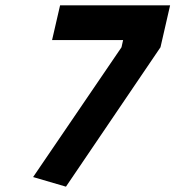

<svg xmlns="http://www.w3.org/2000/svg" viewBox="-20 -681 657 719"><path d="M205 -661H617L581 -504L227 18L104 -18L435 -504L441 -531H175Z"/></svg>

Font: Panefresco 999wt
Style: Italic
Weight: 900
Version: Version 1.001